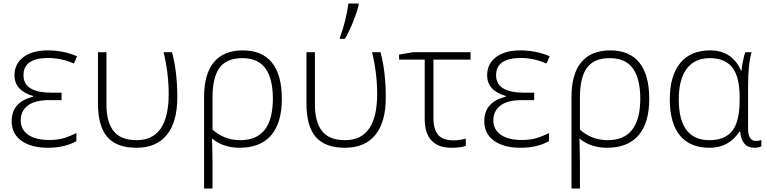

<svg xmlns="http://www.w3.org/2000/svg" viewBox="-20 -826 4340 1086"><path d="M328.1 -301.8V-259.8H259.8Q177.2 -259.8 137.2 -229Q97.2 -198.2 97.2 -145.5Q97.2 -92.8 139.6 -63.5Q182.1 -34.2 258.8 -34.2Q295.9 -34.2 327.1 -41Q358.4 -47.9 412.1 -73.2V-27.8Q345.7 9.8 251 9.8Q156.2 9.8 101.1 -29.8Q45.9 -69.3 45.9 -140.1Q45.9 -249.5 167 -278.8V-283.2Q62 -314 62 -399.9Q62 -464.8 112.3 -502.9Q162.6 -541 250.5 -541Q338.4 -541 416 -507.8L397.9 -466.8Q325.2 -498 252.9 -498Q112.3 -498 112.8 -399.9Q112.8 -301.8 272 -301.8Z M534.2 -240.2V-530.8H582V-234.9Q582 -136.7 622.3 -85Q662.6 -33.2 752.9 -33.2Q934.1 -33.2 934.1 -294.9Q934.1 -412.1 905.3 -530.8H953.1Q982.9 -418.9 982.9 -277.3Q982.9 -135.7 923.6 -63Q864.3 9.8 752 9.8Q639.6 9.8 586.9 -51.3Q534.2 -112.3 534.2 -240.2Z M1339.4 -33.2Q1522.9 -33.2 1523.4 -267.1Q1523.4 -380.4 1481.7 -438.7Q1439.9 -497.1 1351.1 -497.1Q1262.2 -497.1 1222.2 -443.1Q1182.1 -389.2 1182.1 -274.9V-92.8Q1248.5 -33.2 1339.4 -33.2ZM1334.5 9.8Q1243.7 9.8 1180.2 -42H1179.2L1180.7 3.9L1182.1 95.2V240.2H1134.3V-276.9Q1134.3 -407.7 1189.9 -474.4Q1245.6 -541 1354 -541Q1462.4 -541 1518.3 -471.7Q1574.2 -402.3 1574.2 -266.6Q1574.2 -130.9 1513.4 -60.5Q1452.6 9.8 1334.5 9.8Z M2162.1 -277.3Q2162.6 -135.7 2103 -63Q2043.5 9.8 1931.2 9.8Q1818.8 9.8 1766.1 -51.3Q1713.4 -112.3 1713.4 -240.2V-530.8H1761.2V-234.9Q1761.2 -136.7 1801.3 -85Q1841.3 -33.2 1932.1 -33.2Q2113.3 -33.2 2113.3 -294.9Q2113.3 -412.1 2084.5 -530.8H2132.3Q2162.1 -418.9 2162.1 -277.3ZM2008.8 -806.2V-797.9Q2000 -760.3 1978 -704.6Q1956.1 -648.9 1930.7 -606H1902.3V-613.8Q1936 -701.2 1950.7 -806.2Z M2641.6 -530.8V-488.8H2431.6V-158.2Q2431.6 -94.2 2458.3 -63.2Q2484.9 -32.2 2543.5 -32.2Q2580.1 -32.2 2614.7 -42V-1Q2586.9 9.8 2532.7 9.8Q2458 9.8 2420.2 -31.7Q2382.3 -73.2 2382.3 -151.9V-488.8H2237.3V-517.1L2316.4 -530.8Z M3001.5 -301.8V-259.8H2933.1Q2850.6 -259.8 2810.5 -229Q2770.5 -198.2 2770.5 -145.5Q2770.5 -92.8 2813 -63.5Q2855.5 -34.2 2932.1 -34.2Q2969.2 -34.2 3000.5 -41Q3031.7 -47.9 3085.4 -73.2V-27.8Q3019 9.8 2924.3 9.8Q2829.6 9.8 2774.4 -29.8Q2719.2 -69.3 2719.2 -140.1Q2719.2 -249.5 2840.3 -278.8V-283.2Q2735.4 -314 2735.4 -399.9Q2735.4 -464.8 2785.6 -502.9Q2835.9 -541 2923.8 -541Q3011.7 -541 3089.4 -507.8L3071.3 -466.8Q2998.5 -498 2926.3 -498Q2785.6 -498 2786.1 -399.9Q2786.1 -301.8 2945.3 -301.8Z M3417.5 -33.2Q3601.1 -33.2 3601.6 -267.1Q3601.6 -380.4 3559.8 -438.7Q3518.1 -497.1 3429.2 -497.1Q3340.3 -497.1 3300.3 -443.1Q3260.3 -389.2 3260.3 -274.9V-92.8Q3326.7 -33.2 3417.5 -33.2ZM3412.6 9.8Q3321.8 9.8 3258.3 -42H3257.3L3258.8 3.9L3260.3 95.2V240.2H3212.4V-276.9Q3212.4 -407.7 3268.1 -474.4Q3323.7 -541 3432.1 -541Q3540.5 -541 3596.4 -471.7Q3652.3 -402.3 3652.3 -266.6Q3652.3 -130.9 3591.6 -60.5Q3530.8 9.8 3412.6 9.8Z M3996.6 -541Q4120.6 -541 4171.4 -426.8H4174.3Q4176.3 -452.1 4183.3 -485.1Q4190.4 -518.1 4195.3 -530.8H4231.4Q4211.4 -465.3 4211.4 -339.8V-98.1Q4211.4 -28.8 4255.4 -28.8Q4273.4 -28.8 4286.6 -34.2V1Q4272.5 9.8 4246.6 9.8Q4175.3 9.8 4166.5 -82H4162.6Q4103.5 9.8 3993.2 9.8Q3882.3 9.8 3825.4 -60.1Q3768.6 -129.9 3768.6 -263.7Q3768.6 -397.5 3827.4 -469.2Q3886.2 -541 3996.6 -541ZM3992.7 -33.2Q4080.6 -33.2 4122.1 -86.2Q4163.6 -139.2 4163.6 -258.8V-275.9Q4163.6 -391.6 4122.1 -444.3Q4080.6 -497.1 3994.6 -497.1Q3908.7 -497.1 3864 -436.8Q3819.3 -376.5 3819.3 -264.2Q3819.3 -33.2 3992.7 -33.2Z"/></svg>

Font: OpenSans-Light
Style: Regular
Weight: 300
Foundry: Ascender Corporation
Version: Version 1.10